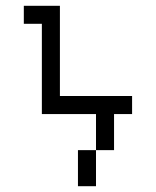

<svg xmlns="http://www.w3.org/2000/svg" viewBox="-20 -645 540 665"><path d="M437.5 -250V-312.5H187.5V-625H62.5V-562.5H125V-250H312.5Q312.5 -250 312.5 -125H250Q250 -125 250 0H312.5Q312.5 0 312.5 -125H375Q375 -125 375 -250Z"/></svg>

Font: UnifontExMono
Style: Regular
Weight: 500
Version: Version 15.0.06